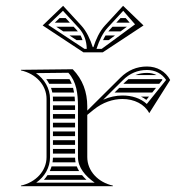

<svg xmlns="http://www.w3.org/2000/svg" viewBox="-20 -640 625 660"><path d="M173.5 -548C181.5 -542.7 189.6 -537.3 197.7 -532H247.7C246.1 -534 244.4 -536 242.7 -537.9L233.3 -548ZM218.9 -518 243.2 -502H263.6C261.9 -507.6 259.7 -512.9 257 -518ZM184.9 -578 168.3 -562H220.4C215.5 -567.3 210.6 -572.7 205.7 -578ZM352.3 -532H394.3L416.1 -548H366.7L357.3 -537.9C355.6 -536 353.9 -534.1 352.3 -532ZM342.7 -518C339.6 -512.9 336.8 -507.5 334.2 -502H353.4C360.7 -507.3 368 -512.7 375.2 -518ZM394.3 -578 379.6 -562H425.9L412 -578ZM298.9 -478C290.3 -504.2 278.3 -531.7 258.8 -552.8L196.9 -620L126.7 -552.5L266.9 -460H333.1L473.3 -552.5L403.1 -620L341.2 -552.8C321.7 -531.7 309.7 -504.2 301.1 -478ZM329.5 -472H311.8L312.5 -474.2C320.9 -499.7 332.4 -525.6 350 -544.7L403.6 -602.9L444.2 -556.3ZM270.5 -472 145.8 -554.3 196.4 -602.9 250 -544.7C268.9 -524.2 277.7 -500.1 278.2 -472ZM404.1 -352H527.5L538.4 -365.5C537.7 -366.4 536.9 -367.2 536.2 -368H421.5C417.4 -364.8 413.4 -361.3 409.5 -357.4ZM390 -338 373.9 -322H503.4L516.3 -338ZM445.5 -382H518.1C508.6 -386.9 497.6 -389.4 485.2 -389.4C470.8 -389.4 457.7 -387 445.5 -382ZM492.2 -308H464.5C471.1 -304.8 477.3 -301.1 483.1 -296.7ZM162 -202H238V-218H162ZM162 -188V-172H238V-188ZM162 -158V-142H238V-158ZM162 -128V-112H238V-128ZM162 -292H237.6C237.4 -297.5 237 -302.8 236.5 -308H161.7C161.9 -305.4 162 -302.7 162 -300ZM162 -278V-262H238V-274C238 -275.3 238 -276.7 238 -278ZM162 -248V-232H238V-248ZM139 -368C142.8 -362.9 146.2 -357.6 149.1 -352H226.6C224.4 -357.6 221.9 -363 218.8 -368ZM155.3 -338C157.2 -332.8 158.7 -327.5 159.8 -322H234.6C233.7 -327.5 232.6 -332.8 231.2 -338ZM239.8 -82C238.7 -87.1 238.1 -92.5 238 -98H162C161.9 -92.6 161.4 -87.2 160.5 -82ZM243.9 -68H157.3C155.6 -62.5 153.5 -57.1 151.1 -52H251.9C248.7 -57.1 246.1 -62.5 243.9 -68ZM262 -38H143.3C139.6 -32.3 135.4 -26.9 130.9 -22H277.2C271.7 -27.2 266.5 -32.5 262 -38ZM140 -100C140 -52.2 102.9 -13.2 52 -2V0H368V-2C317.1 -13.2 280 -52.2 280 -100V-245.1L302 -263C333 -288.2 368.5 -299.7 401 -299.7C441.4 -299.7 477 -281.9 493 -251L565 -365C549.2 -394.8 519.6 -411.4 485.2 -411.4C449.7 -411.4 419.4 -398.2 394 -373L280 -259.8V-274C280 -323.8 264.3 -366.7 230 -402L52 -400V-398C102.9 -386.8 140 -347.8 140 -300ZM152 -100V-300C152 -336.8 132 -368.7 103.6 -388.6L214.9 -389.9C242.9 -359.2 248 -318.7 248 -274V-100C248 -63.8 272.8 -35.3 305.6 -12H104.4C133.5 -32.7 152 -63.9 152 -100ZM334.7 -297.2 402.5 -364.5C425.9 -387.7 452.8 -399.4 485.2 -399.4C513.5 -399.4 536.6 -387 551 -365.2L484.6 -282.6C462.9 -302.4 433.7 -311.7 401 -311.7C379.5 -311.7 356.7 -307 334.7 -297.2Z"/></svg>

Font: SortefaxS02
Style: Medium
Weight: 500
Designer: gluk
Foundry: gluk
Version: Version 0.261